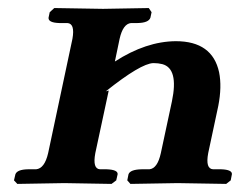

<svg xmlns="http://www.w3.org/2000/svg" viewBox="-20 -454 594 475"><path d="M215.8 -75.2Q208.5 -36.1 227.5 -35.2H243.7Q272 -34.2 271 -22.9L267.6 -7.8L255.9 1Q254.9 1 139.2 -1Q139.2 -1 22.9 1L14.6 -7.8L18.1 -22.9Q22.5 -34.7 49.3 -35.2H69.3Q90.3 -37.1 99.1 -75.2L159.2 -357.9Q166 -396 146.5 -397H126.5Q99.1 -397.9 100.1 -410.2L103 -423.8L114.3 -434.1Q115.2 -434.1 234.9 -432.1Q234.9 -432.1 348.1 -434.1L355 -423.8L352.1 -410.2Q347.7 -397.5 320.3 -397H304.2Q284.2 -395 275.9 -357.9L264.2 -301.8Q341.3 -351.6 415 -352.1Q505.4 -352.1 522 -275.4Q529.3 -239.3 520 -191.9L495.1 -75.2Q487.8 -36.1 507.3 -35.2H527.3Q554.7 -34.2 553.7 -22.9L550.8 -7.8L539.6 1Q538.6 1 419.4 -1L302.7 1L294.9 -7.8L297.9 -22.9Q302.2 -34.7 330.6 -35.2H349.6Q369.6 -37.1 377.9 -75.2L405.3 -203.1Q422.4 -284.7 381.3 -295.4Q371.6 -297.9 359.4 -297.9Q328.1 -296.9 241.7 -228L249 -230Z"/></svg>

Font: Linux Libertine Slanted O
Style: Bold Slanted
Weight: 700
Designer: Philipp H. Poll
Foundry: Philipp H. Poll
Version: Version 5.0.0